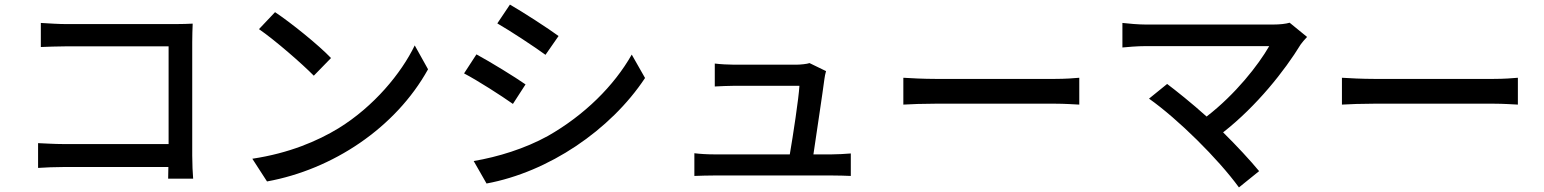

<svg xmlns="http://www.w3.org/2000/svg" viewBox="-20 -765 6732 837"><path d="M822 14C820 -7 818 -54 818 -87V-581C818 -606 819 -641 820 -662C803 -661 770 -660 744 -660H269C237 -660 191 -663 158 -665V-560C183 -561 231 -563 269 -563H715V-137H257C216 -137 174 -140 146 -141V-33C174 -35 222 -37 261 -37H714C714 -17 713 1 713 14Z M1179 -712 1109 -638C1180 -589 1298 -486 1348 -435L1423 -512C1370 -568 1247 -667 1179 -712ZM1080 -73 1144 26C1430 -26 1704 -207 1846 -463L1788 -567C1729 -445 1610 -301 1456 -206C1364 -150 1240 -97 1080 -73Z M2203 -745 2148 -663C2207 -629 2310 -561 2358 -526L2415 -608C2370 -641 2262 -711 2203 -745ZM2045 -63 2101 35C2371 -15 2641 -197 2792 -425L2734 -527C2657 -391 2528 -263 2368 -172C2268 -117 2151 -81 2045 -63ZM2057 -528 2003 -445C2064 -413 2165 -348 2216 -312L2271 -397C2227 -428 2118 -495 2057 -528Z M3007 -97V2C3039 1 3061 0 3093 0H3608C3631 0 3671 1 3689 2V-96C3667 -94 3628 -92 3606 -92H3526C3539 -181 3566 -359 3574 -421C3575 -430 3578 -445 3581 -455L3509 -490C3499 -486 3468 -483 3451 -483H3180C3156 -483 3119 -485 3096 -488V-388C3121 -389 3152 -391 3181 -391H3465C3462 -337 3437 -173 3423 -92H3093C3062 -92 3031 -94 3007 -97Z M3918 -309C3949 -311 4006 -313 4059 -313H4579C4621 -313 4664 -310 4685 -309V-426C4662 -424 4625 -421 4578 -421H4059C4008 -421 3948 -424 3918 -426Z M5602 -666C5586 -661 5559 -658 5529 -658H4976C4943 -658 4899 -662 4873 -665V-558C4893 -560 4938 -564 4976 -564H5513C5466 -482 5366 -354 5240 -257C5177 -314 5104 -372 5068 -399L4989 -335C5115 -246 5290 -73 5381 52L5469 -19C5431 -65 5369 -132 5312 -188C5459 -303 5581 -458 5650 -571C5657 -580 5666 -592 5678 -604Z M5830 -309C5861 -311 5918 -313 5971 -313H6491C6533 -313 6576 -310 6597 -309V-426C6574 -424 6537 -421 6490 -421H5971C5920 -421 5860 -424 5830 -426Z"/></svg>

Font: Kinto Sans Med
Style: Regular
Weight: 500
Designer: Authors: Ryoko NISHIZUKA  (kana & ideographs); Paul D. Hunt (Latin, Greek & Cyrillic); Wenlong ZHANG  (bopomofo); Sandol
Foundry: Adobe Systems Incorporated, ookami Inc.
Version: Version 0.001